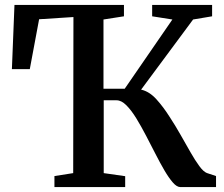

<svg xmlns="http://www.w3.org/2000/svg" viewBox="-20 -763 914 783"><path d="M202 0V-45L278.5 -57L279.5 -693.5L139.5 -684.5L101.5 -481H28.5L39 -743H485.5V-696.5L402 -683.5V-401H488.5L683 -683.5L600.5 -696.5V-743H845V-696.5L767.5 -683.5L555.5 -397.5Q589 -390 617.8 -358.2Q646.5 -326.5 672 -286Q695 -251 716.2 -213.5Q737.5 -176 756.8 -142.2Q776 -108.5 792.8 -85.8Q809.5 -63 823.5 -57.5L861 -45V0H716Q701 0 684.8 -18.8Q668.5 -37.5 650.5 -68.2Q632.5 -99 613.8 -135.8Q595 -172.5 576 -209Q556 -247.5 535.8 -280.5Q515.5 -313.5 495.2 -333.8Q475 -354 455.5 -354H403V-57L490.5 -44.5V0Z"/></svg>

Font: Merriweather 48pt SemiBold
Style: Regular
Weight: 600
Version: Version 2.100